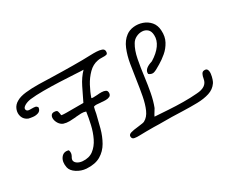

<svg xmlns="http://www.w3.org/2000/svg" viewBox="-103 -910 1463 1238"><g transform="rotate(-30 628.0 -291.5)"><path d="M244 28Q206 25 174.5 4.5Q143 -16 137 -43Q128 -87 148 -114.5Q168 -142 203 -132L205 -129Q212 -108 200 -87Q191 -73 192 -62Q194 -48 209 -38Q224 -28 246 -26Q294 -22 326 -46.5Q358 -71 378 -112Q398 -153 409 -201Q420 -249 426 -292Q410 -298 391 -297.5Q372 -297 353 -295Q350 -294 348 -294Q326 -292 303 -291.5Q280 -291 258 -298Q240 -306 229.5 -322.5Q219 -339 217 -356Q215 -373 223 -384Q231 -395 249 -393Q266 -392 269 -382.5Q272 -373 273 -366Q273 -356 276 -351Q293 -349 312 -349Q331 -349 351 -349Q356 -349 361 -349Q366 -349 371 -349H438Q461 -397 486 -447.5Q511 -498 546 -534Q540 -534 526.5 -534.5Q513 -535 499.5 -536Q486 -537 481 -537Q431 -540 371 -542.5Q311 -545 253.5 -545Q196 -545 155 -540Q128 -536 109.5 -525Q91 -514 92 -502Q94 -482 123 -484Q126 -484 131 -484Q149 -484 158 -482Q167 -480 173 -469V-466Q169 -444 150.5 -437.5Q132 -431 111.5 -433.5Q91 -436 80 -439Q52 -451 43 -477Q34 -503 44.5 -530.5Q55 -558 83 -573Q108 -588 152 -593Q196 -598 249.5 -597Q303 -596 355 -594H360Q387 -593 423 -592.5Q459 -592 497.5 -591.5Q536 -591 571 -591.5Q606 -592 630 -593Q631 -593 633 -593Q654 -594 676 -593Q698 -592 714 -586.5Q730 -581 731 -566Q732 -546 720 -543.5Q708 -541 694 -542Q691 -542 690 -542H683Q676 -542 669.5 -542Q663 -542 656 -540Q617 -533 586 -502Q555 -471 533 -430Q511 -389 498 -350Q504 -346 541 -349Q557 -351 574.5 -350.5Q592 -350 603.5 -344Q615 -338 614 -321Q613 -305 601 -299Q589 -293 572 -293Q555 -293 539 -295Q538 -295 535 -295Q519 -297 506.5 -297.5Q494 -298 485 -294Q482 -283 479.5 -271.5Q477 -260 475 -247Q464 -200 450.5 -150Q437 -100 413 -58Q389 -16 348.5 8Q308 32 244 28ZM966 17Q930 15 887.5 14.5Q845 14 807 14H794Q779 13 753 13Q727 13 698 13Q669 13 645 14Q629 15 610.5 12Q592 9 592 -10Q592 -24 610 -30Q628 -36 668 -40Q691 -43 700.5 -44.5Q710 -46 716 -49Q746 -65 763 -103.5Q780 -142 790 -194.5Q800 -247 808 -304Q816 -361 825.5 -417Q835 -473 854 -519Q873 -565 907 -590Q931 -608 964 -611.5Q997 -615 1029 -604Q1061 -593 1083 -567.5Q1105 -542 1107 -502Q1110 -456 1091 -421Q1072 -386 1043 -361.5Q1014 -337 985 -320Q945 -295 928.5 -291.5Q912 -288 894 -301L893 -304Q890 -336 938 -355Q943 -357 947 -358Q951 -359 955 -361Q1004 -391 1029 -426.5Q1054 -462 1052 -499Q1051 -529 1035 -543.5Q1019 -558 996 -559Q973 -560 951 -549Q929 -538 917 -517Q894 -479 882.5 -420Q871 -361 863 -296Q856 -241 846 -188Q836 -135 819 -91Q813 -80 805 -68Q801 -61 797 -55Q793 -49 791 -43Q837 -40 891 -36.5Q945 -33 999.5 -32.5Q1054 -32 1101 -36Q1178 -40 1187 -95Q1194 -137 1212 -141Q1233 -145 1239.5 -132.5Q1246 -120 1243.5 -100.5Q1241 -81 1235 -63.5Q1229 -46 1224 -40Q1202 -8 1163 4.5Q1124 17 1073.5 18Q1023 19 966 17Z"/></g></svg>

Font: Yuji Hentaigana Akari
Style: Regular
Weight: 400
Designer: Kataoka Yuji
Foundry: Kinuta Font Factory
Version: Version 3.002